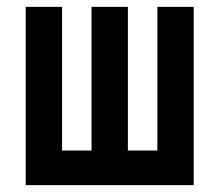

<svg xmlns="http://www.w3.org/2000/svg" viewBox="-20 -540 640 560"><path d="M55 0V-520H161V-101H247V-520H353V-101H439V-520H545V0Z"/></svg>

Font: Iosevka Extended
Style: Bold
Weight: 700
Width: 7
Monospace: yes
Designer: Belleve Invis
Foundry: Belleve Invis
Version: Version 32.5.0; ttfautohint (v1.8.4)